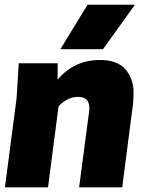

<svg xmlns="http://www.w3.org/2000/svg" viewBox="-20 -800 635 820"><path d="M354 -779.8H556.2L419.9 -589.8H237.8ZM502 0H317.9L360.8 -325.2Q368.2 -386.2 313 -386.2Q286.1 -386.2 264.2 -373.3Q242.2 -360.4 230 -345.2L185.1 0H1L50.8 -379.9L60.1 -529.8H226.1V-460Q296.9 -543.9 408.2 -543.9Q444.3 -543.9 471.9 -533.4Q499.5 -522.9 515.1 -504.9Q530.8 -486.8 540.3 -462.6Q549.8 -438.5 550.3 -411.1Q550.8 -383.8 547.9 -355Z"/></svg>

Font: Cooper Hewitt
Style: Heavy Italic
Weight: 714
Designer: Village Type and Design LLC
Foundry: Cooper Hewitt Smithsonian Design Museum
Version: 1.000